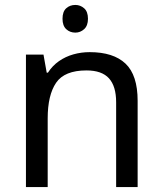

<svg xmlns="http://www.w3.org/2000/svg" viewBox="-20 -757 658 777"><path d="M285 -737Q305 -737 320.5 -723.5Q336 -710 336 -681Q336 -653 320.5 -639Q305 -625 285 -625Q263 -625 248 -639Q233 -653 233 -681Q233 -710 248 -723.5Q263 -737 285 -737ZM343 -546Q439 -546 488 -499.5Q537 -453 537 -349V0H450V-343Q450 -408 421 -440Q392 -472 330 -472Q241 -472 207 -422Q173 -372 173 -278V0H85V-536H156L169 -463H174Q192 -491 218.5 -509.5Q245 -528 277 -537Q309 -546 343 -546Z"/></svg>

Font: ugurmukhi25
Style: Book
Weight: 400
Designer: Jelle Bosma - Monotype Design Team
Foundry: Monotype Imaging Inc.
Version: Version 2.003